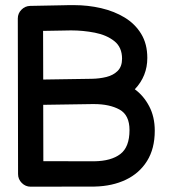

<svg xmlns="http://www.w3.org/2000/svg" viewBox="-20 -721 666 742"><path d="M49.3 -361.3V-367.7L48.8 -649.4Q48.8 -669.4 63 -683.6Q77.1 -697.8 96.7 -698.2L225.1 -700.7Q235.8 -701.2 246.1 -701.2Q256.3 -701.2 266.1 -701.2Q319.8 -701.2 370.6 -689.5Q421.4 -677.7 461.7 -653.3Q502 -628.9 525.6 -590.1Q549.3 -551.3 549.3 -497.1Q549.3 -426.8 501 -376Q535.2 -351.1 556.6 -310.3Q578.1 -269.5 578.1 -215.8Q578.1 -146.5 548.3 -98.9Q518.6 -51.3 466.3 -26.4Q414.1 -1.5 346.2 0L99.6 0.5H98.6Q78.6 0.5 64.2 -13.9Q49.8 -28.3 49.8 -48.3ZM451.7 -494.1Q451.7 -538.6 421.6 -562.3Q391.6 -585.9 346.4 -594.7Q301.3 -603.5 255.4 -603.5Q248.5 -603.5 241.2 -603.3Q233.9 -603 227.1 -603L146.5 -601.6L147 -413.6L335 -416.5Q364.7 -417 391.4 -423.6Q418 -430.2 434.8 -447Q451.7 -463.9 451.7 -494.1ZM344.2 -97.7Q409.7 -98.6 445.1 -125.7Q480.5 -152.8 480.5 -218.3Q480.5 -276.4 441.9 -297.6Q403.3 -318.8 343.3 -318.8H336.9L147 -315.9L147.5 -98.1Z"/></svg>

Font: Manjari
Style: Bold
Weight: 700
Designer: Santhosh Thottingal <santhosh.thottingal@gmail.com>
Version: Version 2.000